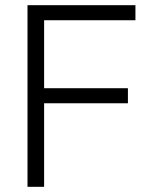

<svg xmlns="http://www.w3.org/2000/svg" viewBox="-20 -720 582 740"><path d="M86 0V-700H502V-642H150V-380H473V-322H150V0Z"/></svg>

Font: Space Grotesk Light
Style: Regular
Weight: 300
Designer: Florian Karsten
Foundry: Florian Karsten
Version: Version 2.000